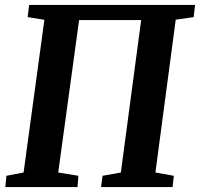

<svg xmlns="http://www.w3.org/2000/svg" viewBox="-20 -763 816 783"><path d="M1.8 0 6.3 -46.1 76.2 -59.5 161 -682.2 92.7 -693.3 98.8 -743H775.5L769.8 -693.3L696.6 -682.6L613.8 -59.5L688.9 -46.1L683.8 0H392.1L398.2 -46.1L472.8 -59.5L555.7 -681.3H302.6L217.4 -59.5L299.7 -46.1L296 0Z"/></svg>

Font: Merriweather 7pt Light
Style: Italic
Weight: 300
Italic angle: -7.8°
Designer: Eben Sorkin
Foundry: Eben Sorkin
Version: Version 2.200;gftools[0.9.31]